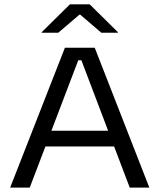

<svg xmlns="http://www.w3.org/2000/svg" viewBox="-20 -857 728 877"><path d="M26.3 0 276.5 -639H412.7L662.2 0H572.6L351.7 -581.8H337.5L115.8 0ZM167.5 -188.1V-259.8H520.5V-188.1ZM299.3 -837.2H389.7L518.7 -709.8V-707.6H442.7L346.6 -789.9H342.8L246.2 -707.6H170.3V-709.8Z"/></svg>

Font: Anek Gurmukhi Medium SemiExpanded
Style: Regular
Weight: 500
Width: 6
Version: Version 1.003